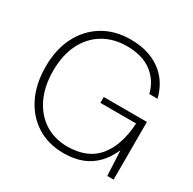

<svg xmlns="http://www.w3.org/2000/svg" viewBox="-159 -876 1057 1052"><g transform="rotate(30 370.0 -350.0)"><path d="M369 12Q272 12 199.5 -34Q127 -80 87.5 -161.5Q48 -243 48 -351Q48 -459 89 -540Q130 -621 204.5 -666.5Q279 -712 379 -712Q492 -712 567 -658Q642 -604 667 -504H615Q596 -580 536.5 -625Q477 -670 379 -670Q295 -670 231 -632Q167 -594 131 -522.5Q95 -451 95 -351Q95 -253 130 -180.5Q165 -108 226.5 -69Q288 -30 369 -30Q495 -30 560 -108Q625 -186 633 -328H407V-365H680V0H640L632 -158Q608 -103 571.5 -65Q535 -27 485 -7.5Q435 12 369 12Z"/></g></svg>

Font: DM Sans 18pt ExtraLight
Style: Regular
Weight: 250
Designer: Colophon Foundry, Jonny Pinhorn
Foundry: Colophon Foundry
Version: Version 4.004;gftools[0.9.30]